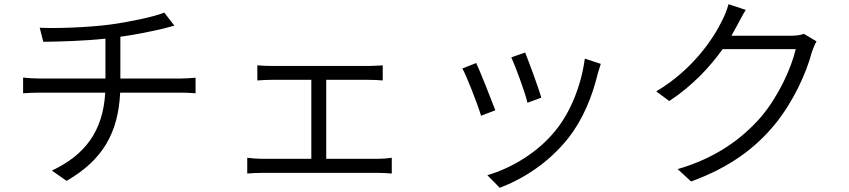

<svg xmlns="http://www.w3.org/2000/svg" viewBox="-20 -823 4040 914"><path d="M90 -454V-379C114 -381 147 -382 179 -382H481C470 -197 384 -85 227 -11L297 38C469 -61 543 -191 552 -382H836C860 -382 890 -381 911 -379V-453C890 -451 856 -449 834 -449H553V-648C627 -658 707 -675 758 -687C772 -691 790 -696 810 -701L762 -763C714 -743 593 -718 504 -706C396 -692 244 -687 169 -691L186 -624C265 -625 379 -628 482 -639V-449H177C147 -449 112 -451 90 -454Z M1157 -72V3C1181 1 1205 0 1226 0H1780C1795 0 1825 1 1845 3V-72C1825 -69 1803 -67 1780 -67H1533V-443H1733C1756 -443 1782 -442 1802 -440V-512C1783 -511 1758 -509 1733 -509H1272C1257 -509 1227 -510 1205 -512V-440C1226 -442 1258 -443 1273 -443H1462V-67H1226C1205 -67 1180 -69 1157 -72Z M2480 -573 2414 -550C2434 -507 2481 -379 2491 -334L2557 -358C2545 -401 2496 -533 2480 -573ZM2840 -519 2764 -544C2747 -416 2696 -289 2624 -201C2542 -99 2417 -23 2300 11L2359 71C2470 29 2591 -47 2684 -164C2756 -255 2799 -363 2826 -474C2830 -486 2834 -501 2840 -519ZM2247 -523 2181 -497C2200 -464 2255 -324 2270 -272L2338 -298C2319 -349 2266 -482 2247 -523Z M3530 -776 3448 -803C3442 -779 3428 -745 3419 -728C3376 -638 3276 -490 3104 -388L3166 -342C3277 -415 3360 -505 3420 -589H3768C3746 -495 3684 -363 3605 -269C3513 -162 3386 -70 3206 -18L3270 41C3458 -28 3577 -120 3668 -230C3756 -338 3818 -473 3845 -576C3850 -590 3859 -613 3867 -626L3807 -662C3792 -656 3772 -653 3745 -653H3462L3489 -702C3499 -720 3515 -752 3530 -776Z"/></svg>

Font: Noto Sans HK DemiLight
Style: Regular
Weight: 350
Designer: Ryoko NISHIZUKA 西塚涼子 (kana, bopomofo & ideographs); Paul D. Hunt (Latin, Greek & Cyrillic); Sandoll Communications 산돌커뮤니
Foundry: Adobe
Version: Version 2.004;hotconv 1.0.118;makeotfexe 2.5.65603